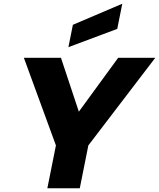

<svg xmlns="http://www.w3.org/2000/svg" viewBox="-20 -1010 853 1030"><path d="M614 -700H813L454 -230L408 0H234L280 -230L108 -700H307L403 -411ZM636 -990 609 -855 347 -757 371 -877Z"/></svg>

Font: Albert Sans Black
Style: Italic
Weight: 900
Italic angle: -11.25°
Designer: Andreas Rasmussen
Foundry: a.Foundry
Version: Version 1.025